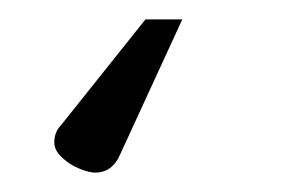

<svg xmlns="http://www.w3.org/2000/svg" viewBox="-20 -35 318 198"><path d="M78 143Q72 143 62 139Q52 135 44 127.5Q36 120 36 112Q36 101 43 94L130 -15H168L104 124Q96 143 78 143Z"/></svg>

Font: Quicksand Light
Style: Regular
Weight: 400
Version: Version 3.004